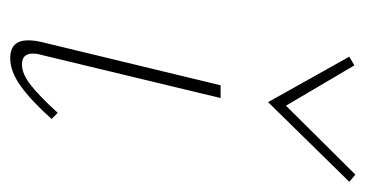

<svg xmlns="http://www.w3.org/2000/svg" viewBox="-190 -522 716 376"><g transform="rotate(90 168.0 -334.0)"><path d="M59 -31Q59 -43 62 -56L147 -408H172L88 -59Q85 -49 85 -40Q85 -19 106 -19Q125 -19 147 -36.5Q169 -54 201 -89L213 -77Q177 -37 148.5 -16.5Q120 4 94 4Q59 4 59 -31ZM91 -660 108 -670 187 -536 322 -672 336 -660 180 -501Z"/></g></svg>

Font: Ysabeau Extralight
Style: Italic
Weight: 200
Italic angle: -12°
Designer: Christian Thalmann (Catharsis Fonts)
Version: Version 0.003